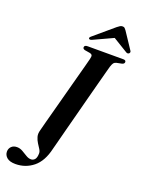

<svg xmlns="http://www.w3.org/2000/svg" viewBox="-267 -984 925 1253"><g transform="rotate(20 195.5 -358.0)"><path d="M369.5 -624Q367 -615.5 357.8 -581Q348.5 -546.5 334.8 -494.5Q321 -442.5 305 -381.5Q289 -320.5 272.8 -258.5Q256.5 -196.5 242.2 -142Q228 -87.5 217.8 -48Q207.5 -8.5 203.5 6.5Q182.5 98 129.2 140.8Q76 183.5 6.5 183.5Q-33 183.5 -52.8 166.8Q-72.5 150 -72.5 125.5Q-72.5 104.5 -58.2 90.2Q-44 76 -19.5 76Q1 76 20 87Q39 98 56.8 109Q74.5 120 91.5 120Q107 120 117.8 107.8Q128.5 95.5 129 65.5Q129 52 119.8 37.5Q110.5 23 99.5 5.8Q88.5 -11.5 82.5 -32.2Q76.5 -53 84 -78.5Q88 -95 99.5 -138.2Q111 -181.5 126.8 -239.8Q142.5 -298 159.2 -361Q176 -424 191.2 -480.5Q206.5 -537 217 -576.5Q227.5 -616 230 -626.5Q235 -646 231.8 -653.5Q228.5 -661 215 -664L179.5 -670Q165 -674 165 -684.5Q165 -700 187.5 -700H435.5Q453.5 -700 453.5 -687Q453.5 -674.5 437.5 -670L400.5 -662.5Q388.5 -659.5 382.5 -652.2Q376.5 -645 369.5 -624ZM203 -750.5Q186.5 -742.5 180 -748.5Q173.5 -756 187 -767L322.5 -882Q333 -890.5 340.8 -895.2Q348.5 -900 358 -900Q368 -900 373 -895.2Q378 -890.5 384 -882L460.5 -767Q464 -761.5 462.2 -756.2Q460.5 -751 456.5 -748.5Q447 -742 435 -750.5L335 -811.5Z"/></g></svg>

Font: Fraunces 72pt S000 SemiBold
Style: Italic
Weight: 600
Italic angle: -16°
Version: Version 1.000; ttfautohint (v1.8.3)